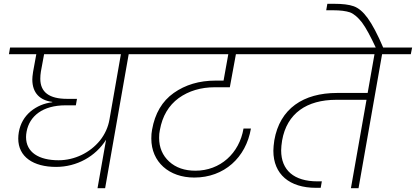

<svg xmlns="http://www.w3.org/2000/svg" viewBox="-20 -990 2188 1010"><path d="M27 -705H171L154 -612C151 -593 150 -580 150 -572C150 -500 191 -462 255 -454V-452C212 -447 174 -431 141 -404C108 -376 87 -340 79 -295C77 -283 76 -272 76 -261C76 -165 155 -112 275 -112C384 -112 483 -167 538 -255L493 0H533L657 -705H808L814 -740H33ZM120 -298C135 -379 204 -436 325 -436H379L385 -470H333C239 -470 192 -505 192 -576C192 -588 193 -600 195 -613L212 -705H616L556 -362C549 -321 532 -284 506 -251C453 -186 372 -147 288 -147C184 -147 117 -189 117 -269C117 -278 118 -288 120 -298Z M739 -705H1181L1156 -566H1114C1028 -566 955 -544 894 -501C833 -458 795 -393 780 -308C777 -294 776 -278 776 -261C776 -138 869 -56 1002 -56C1159 -56 1274 -161 1300 -314H1261C1239 -183 1138 -92 1008 -92C951 -92 905 -108 870 -140C835 -172 817 -214 817 -265C817 -280 818 -293 821 -306C834 -379 867 -435 920 -474C973 -512 1037 -531 1110 -531H1189L1221 -705H1456L1462 -740H746Z M1950 -705 1914 -501H1753C1576 -501 1452 -419 1423 -252C1420 -231 1418 -212 1418 -197C1418 -73 1503 -2 1642 -2H1667L1673 -36H1650C1526 -36 1459 -95 1459 -199C1459 -214 1461 -231 1464 -251C1489 -394 1594 -465 1749 -465H1908L1826 0H1866L1990 -705H2141L2148 -740H1398L1392 -705Z M1732 -936C1771 -936 1800 -932 1821 -925C1842 -917 1863 -899 1884 -872C1905 -844 1929 -799 1958 -737H1997C1966 -810 1938 -862 1914 -895C1890 -928 1866 -948 1841 -957C1816 -966 1782 -970 1737 -970H1702L1696 -936Z"/></svg>

Font: Momo Neue ExtLt
Style: Italic
Weight: 200
Italic angle: -10°
Designer: Ninad Kale (Devanagari), Jonny Pinhorn (Latin)
Foundry: Indian Type Foundry
Version: 4.004